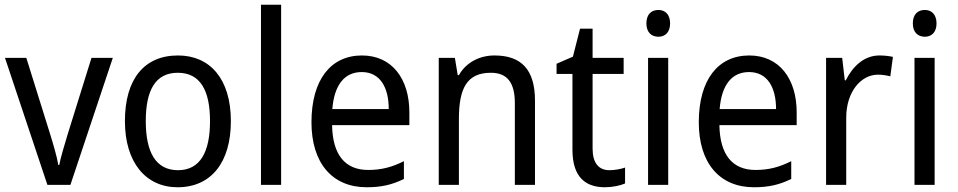

<svg xmlns="http://www.w3.org/2000/svg" viewBox="-20 -780 4041 810"><path d="M180 0H277L456 -536H366L265 -212C252 -168 235 -113 230 -84H226C220 -121 203 -177 190 -219L91 -536H1Z M954 -269C954 -448 865 -546 731 -546C588 -546 507 -446 507 -269C507 -95 595 10 729 10C871 10 954 -95 954 -269ZM595 -269C595 -400 636 -473 730 -473C824 -473 866 -400 866 -269C866 -138 824 -62 731 -62C637 -62 595 -138 595 -269Z M1166 0V-760H1081V0Z M1507 -546C1375 -546 1294 -443 1294 -264C1294 -94 1380 10 1527 10C1590 10 1635 -1 1684 -25V-100C1634 -75 1590 -63 1533 -63C1436 -63 1383 -127 1381 -252H1707V-306C1707 -447 1634 -546 1507 -546ZM1506 -476C1585 -476 1620 -409 1620 -320H1382C1390 -421 1433 -476 1506 -476Z M2066 -546C2005 -546 1947 -518 1916 -463H1911L1899 -536H1831V0H1916V-278C1916 -408 1950 -473 2051 -473C2121 -473 2152 -430 2152 -345V0H2237V-355C2237 -487 2179 -546 2066 -546Z M2551 -62C2506 -62 2480 -92 2480 -153V-468H2611V-536H2480V-659H2427L2397 -541L2328 -511V-468H2395V-148C2395 -30 2453 10 2532 10C2563 10 2597 3 2617 -6V-73C2600 -67 2574 -62 2551 -62Z M2758 -738C2728 -738 2707 -720 2707 -681C2707 -644 2728 -625 2758 -625C2786 -625 2807 -644 2807 -681C2807 -719 2786 -738 2758 -738ZM2799 -536H2714V0H2799Z M3141 -546C3009 -546 2928 -443 2928 -264C2928 -94 3014 10 3161 10C3224 10 3269 -1 3318 -25V-100C3268 -75 3224 -63 3167 -63C3070 -63 3017 -127 3015 -252H3341V-306C3341 -447 3268 -546 3141 -546ZM3140 -476C3219 -476 3254 -409 3254 -320H3016C3024 -421 3067 -476 3140 -476Z M3690 -546C3626 -546 3578 -501 3548 -441H3544L3533 -536H3465V0H3550V-284C3550 -391 3611 -465 3684 -465C3701 -465 3721 -462 3736 -458L3747 -540C3730 -544 3709 -546 3690 -546Z M3882 -738C3852 -738 3831 -720 3831 -681C3831 -644 3852 -625 3882 -625C3910 -625 3931 -644 3931 -681C3931 -719 3910 -738 3882 -738ZM3923 -536H3838V0H3923Z"/></svg>

Font: Noto Sans Ethiopic SemiCondensed
Style: Regular
Weight: 400
Width: 4
Designer: Monotype Design Team
Foundry: Monotype Imaging Inc.
Version: Version 2.102